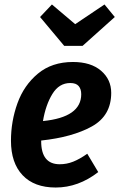

<svg xmlns="http://www.w3.org/2000/svg" viewBox="-20 -822 533 858"><path d="M477 -407Q477 -305 390.5 -257Q304 -209 164 -194V-191Q164 -88 247 -88Q278 -88 307 -99.5Q336 -111 370 -135L419 -53Q330 16 229 16Q133 16 81 -39Q29 -94 29 -193Q29 -280 58 -360.5Q87 -441 149.5 -493Q212 -545 306 -545Q386 -545 431.5 -506Q477 -467 477 -407ZM343 -401Q343 -424 331.5 -437.5Q320 -451 294 -451Q244 -451 214 -402Q184 -353 172 -281Q343 -298 343 -401ZM493 -746 349 -617H267L159 -746L212 -802L316 -714L447 -802Z"/></svg>

Font: Fira Sans Condensed SemiBold
Style: Italic
Weight: 600
Width: 3
Italic angle: -8°
Designer: bBox Type GmbH & Carrois Corporate GbR & Edenspiekermann AG
Foundry: bBox Type GmbH & Carrois Corporate GbR & Edenspiekermann AG
Version: Version 4.301